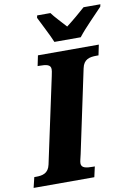

<svg xmlns="http://www.w3.org/2000/svg" viewBox="-122 -994 737 1056"><g transform="rotate(-10 246.5 -465.5)"><path d="M230 -771H377C413 -818 477 -880 512 -918L515 -931H421C398 -910 346 -866 314 -842C293 -866 251 -909 236 -931H162L159 -918C177 -880 215 -809 230 -771ZM-22 0H317L330 -58H319C282 -58 255 -62 255 -88C255 -100 260 -115 265 -138L363 -600C373 -649 406 -656 445 -656H456L468 -714H128L116 -656H126C164 -656 189 -652 189 -626C189 -620 188 -610 183 -588L81 -112C71 -65 38 -58 2 -58H-8Z"/></g></svg>

Font: Noto Serif Condensed Black
Style: Italic
Weight: 900
Width: 3
Italic angle: -12°
Designer: Monotype Design Team
Foundry: Monotype Imaging Inc.
Version: Version 2.013